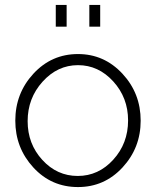

<svg xmlns="http://www.w3.org/2000/svg" viewBox="-20 -748 632 778"><path d="M206 -640V-728H250V-640ZM342 -640V-728H386V-640ZM42 -259Q42 -370 115.5 -449.5Q189 -529 296 -529Q402 -529 476 -449.5Q550 -370 550 -259Q550 -149 476.5 -69.5Q403 10 296 10Q188 10 115 -69.5Q42 -149 42 -259ZM499 -260Q499 -352 439 -418Q379 -484 296 -484Q213 -484 152.5 -417Q92 -350 92 -257Q92 -165 151.5 -100Q211 -35 295 -35Q379 -35 439 -101Q499 -167 499 -260Z"/></svg>

Font: Raleway-v4020 Light
Style: Regular
Weight: 300
Designer: Matt McInerney, Pablo Impallari, Rodrigo Fuenzalida
Foundry: Matt McInerney, Pablo Impallari, Rodrigo Fuenzalida
Version: Version 4.020;PS 004.020;hotconv 1.0.88;makeotf.lib2.5.64775